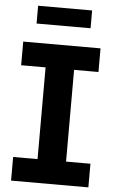

<svg xmlns="http://www.w3.org/2000/svg" viewBox="-61 -961 599 1001"><g transform="rotate(5 238.5 -460.0)"><path d="M36 0V-123.7H163.8V-603.8H36V-727.5H440.6V-603.8H313V-123.7H440.6V0ZM379.7 -920.5V-827.4H97.1V-920.5Z"/></g></svg>

Font: Atlassian Sans
Style: Regular
Weight: 400
Designer: Rasmus Andersson
Foundry: Modifications by Atlassian Pty Ltd, manufactured by rsms
Version: Version 4.001;git-9221beed3